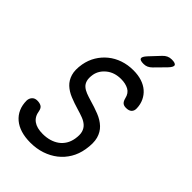

<svg xmlns="http://www.w3.org/2000/svg" viewBox="-280 -1050 1160 1160"><g transform="rotate(45 300.0 -470.0)"><path d="M435 -585Q427 -621 400 -635.5Q373 -650 335 -650Q279 -650 241.5 -620Q204 -590 196 -547Q191 -516 196.5 -496Q202 -476 216 -463.5Q230 -451 250.5 -443Q271 -435 295 -428Q341 -415 380 -399.5Q419 -384 445.5 -359Q472 -334 482.5 -296Q493 -258 483 -199Q475 -151 452 -112.5Q429 -74 394.5 -47Q360 -20 315.5 -5Q271 10 218 10Q173 10 137 -1Q101 -12 75.5 -33.5Q50 -55 36.5 -85.5Q23 -116 23 -155Q24 -174 36 -187Q48 -200 69 -200Q90 -200 103.5 -192Q117 -184 121 -162Q127 -121 155.5 -100.5Q184 -80 234 -80Q266 -80 293 -88Q320 -96 340.5 -111Q361 -126 374.5 -148Q388 -170 393 -199Q399 -235 392.5 -257.5Q386 -280 370 -294.5Q354 -309 330.5 -318Q307 -327 279 -335Q238 -347 202.5 -361.5Q167 -376 142.5 -399Q118 -422 107.5 -457Q97 -492 106 -545Q114 -589 135.5 -624.5Q157 -660 189 -686Q221 -712 262 -726Q303 -740 350 -740Q391 -740 423 -729.5Q455 -719 477.5 -699.5Q500 -680 513 -652.5Q526 -625 527 -592Q528 -571 516 -559Q504 -547 479 -547Q460 -547 450 -556Q440 -565 435 -585ZM366 -810Q335 -810 331 -822Q327 -834 350 -859L411 -924Q423 -937 437 -943.5Q451 -950 468 -950Q500 -950 504.5 -937.5Q509 -925 484 -899L420 -834Q408 -822 395 -816Q382 -810 366 -810Z"/></g></svg>

Font: Maple Mono NL
Style: Italic
Weight: 400
Italic angle: -10°
Monospace: yes
Designer: subframe7536
Version: Version 7.000